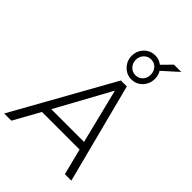

<svg xmlns="http://www.w3.org/2000/svg" viewBox="-300 -1177 1304 1304"><g transform="rotate(45 352.0 -525.0)"><path d="M-5 0 397 -719H454L640 0H578L526 -205L556 -189H141L178 -205L64 0ZM415 -638 194 -235 172 -247H542L518 -235L418 -638ZM441 -774Q410 -774 385 -790Q360 -806 345 -832Q330 -858 330 -889Q330 -922 345 -948Q360 -974 385 -989.5Q410 -1005 441 -1005Q462 -1005 478 -999Q494 -993 509 -982L576 -1050H646L536 -951Q545 -938 549 -922.5Q553 -907 553 -889Q553 -858 538.5 -832Q524 -806 499 -790Q474 -774 441 -774ZM441 -814Q473 -814 493 -836Q513 -858 513 -889Q513 -922 493 -944Q473 -966 441 -966Q411 -966 390 -944Q369 -922 369 -889Q369 -858 390 -836Q411 -814 441 -814Z"/></g></svg>

Font: Nunitoga
Style: Light Italic
Weight: 300
Italic angle: -9°
Designer: Vernon Adams
Foundry: Vernon Adams
Version: Version 1.0